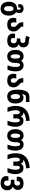

<svg xmlns="http://www.w3.org/2000/svg" viewBox="2780 -3598 1057 6658"><g transform="rotate(90 3309.0 -268.5)"><path d="M39 -46Q39 -177 101 -252.5Q163 -328 282 -328Q295 -328 303 -327Q316 -356 316 -399Q316 -426 305.5 -440Q295 -454 277 -454Q240 -454 240 -401Q240 -383 241 -374H126Q122 -390 122 -413Q122 -482 163.5 -519.5Q205 -557 277 -557Q350 -557 391.5 -516.5Q433 -476 433 -405Q433 -346 406 -295Q461 -263 491 -198.5Q521 -134 521 -46Q521 84 459.5 162Q398 240 279 240Q203 240 149 203Q95 166 67 101.5Q39 37 39 -46ZM368 -46Q368 -128 347.5 -167.5Q327 -207 280 -207Q234 -207 213 -167Q192 -127 192 -45Q192 37 213.5 77.5Q235 118 281 118Q327 118 347.5 78Q368 38 368 -46Z M599 -208Q599 -258 615 -304H768Q752 -261 752 -210Q752 -115 835 -115Q873 -115 893 -138.5Q913 -162 913 -209Q913 -245 898.5 -272Q884 -299 849 -327Q794 -374 772 -417Q750 -460 750 -532V-547H903V-531Q903 -495 914.5 -472Q926 -449 954 -426Q1015 -376 1043 -327.5Q1071 -279 1071 -212Q1071 -107 1008.5 -48.5Q946 10 834 10Q717 10 658 -46.5Q599 -103 599 -208Z M1142 -185Q1142 -228 1155 -261H1307Q1295 -233 1295 -198Q1295 -156 1319.5 -134Q1344 -112 1387 -112Q1432 -112 1456.5 -138Q1481 -164 1481 -213Q1481 -322 1363 -322H1313V-443H1366Q1416 -443 1443 -466.5Q1470 -490 1470 -533Q1470 -575 1447.5 -594.5Q1425 -614 1379 -615Q1327 -616 1290.5 -626.5Q1254 -637 1222 -662L1281 -777Q1308 -755 1336 -747Q1364 -739 1407 -739Q1509 -738 1565.5 -688.5Q1622 -639 1622 -547Q1622 -433 1513 -388Q1570 -367 1602 -320Q1634 -273 1634 -210Q1634 -107 1569 -48.5Q1504 10 1388 10Q1274 10 1208 -42.5Q1142 -95 1142 -185Z M1710 -275Q1710 -408 1770 -483Q1830 -558 1935 -558Q2036 -558 2086 -473H2089Q2139 -558 2239 -558Q2342 -558 2398 -484Q2454 -410 2454 -279Q2454 -201 2440 -136.5Q2426 -72 2396 0H2243Q2302 -138 2302 -274Q2302 -436 2232 -436Q2194 -436 2178.5 -398.5Q2163 -361 2163 -275Q2163 -139 2103.5 -64.5Q2044 10 1935 10Q1831 10 1770.5 -65Q1710 -140 1710 -275ZM2012 -275Q2012 -358 1994 -397.5Q1976 -437 1940 -437Q1900 -437 1881.5 -397Q1863 -357 1863 -275Q1863 -191 1881 -151.5Q1899 -112 1938 -112Q1976 -112 1994 -151Q2012 -190 2012 -275Z M2537 -208Q2537 -258 2553 -304H2706Q2690 -261 2690 -210Q2690 -115 2773 -115Q2811 -115 2831 -138.5Q2851 -162 2851 -209Q2851 -245 2836.5 -272Q2822 -299 2787 -327Q2732 -374 2710 -417Q2688 -460 2688 -532V-547H2841V-531Q2841 -495 2852.5 -472Q2864 -449 2892 -426Q2953 -376 2981 -327.5Q3009 -279 3009 -212Q3009 -107 2946.5 -48.5Q2884 10 2772 10Q2655 10 2596 -46.5Q2537 -103 2537 -208Z M3089 -345Q3089 -556 3149.5 -658Q3210 -760 3341 -760H3520V-639H3356Q3298 -639 3274.5 -607Q3251 -575 3243 -499H3246Q3289 -554 3366 -554Q3464 -554 3516 -476.5Q3568 -399 3568 -273Q3568 -140 3505 -65Q3442 10 3327 10Q3207 10 3148 -76Q3089 -162 3089 -345ZM3415 -272Q3415 -354 3394 -392.5Q3373 -431 3328 -431Q3283 -431 3262 -392Q3241 -353 3241 -271Q3241 -193 3263 -152.5Q3285 -112 3329 -112Q3374 -112 3394.5 -151Q3415 -190 3415 -272Z M3652 -283Q3652 -395 3682 -480Q3712 -565 3775 -628Q3838 -689 3932 -725Q4026 -761 4164 -771L4178 -646Q4078 -637 4002.5 -615Q3927 -593 3872 -550V-546Q3878 -552 3888 -552Q3932 -552 3964 -527.5Q3996 -503 4012 -460H4016Q4056 -554 4164 -554Q4264 -554 4319.5 -481Q4375 -408 4375 -283Q4375 -205 4362 -141.5Q4349 -78 4318 0H4164Q4224 -136 4224 -277Q4224 -428 4151 -428Q4117 -428 4102 -398.5Q4087 -369 4087 -301V-202H3940V-301Q3940 -369 3925 -398.5Q3910 -428 3876 -428Q3840 -428 3821.5 -389.5Q3803 -351 3803 -279Q3803 -143 3864 0H3710Q3678 -77 3665 -141Q3652 -205 3652 -283Z M4459 -275Q4459 -408 4519 -483Q4579 -558 4684 -558Q4785 -558 4835 -473H4838Q4888 -558 4988 -558Q5091 -558 5147 -484Q5203 -410 5203 -279Q5203 -201 5189 -136.5Q5175 -72 5145 0H4992Q5051 -138 5051 -274Q5051 -436 4981 -436Q4943 -436 4927.5 -398.5Q4912 -361 4912 -275Q4912 -139 4852.5 -64.5Q4793 10 4684 10Q4580 10 4519.5 -65Q4459 -140 4459 -275ZM4761 -275Q4761 -358 4743 -397.5Q4725 -437 4689 -437Q4649 -437 4630.5 -397Q4612 -357 4612 -275Q4612 -191 4630 -151.5Q4648 -112 4687 -112Q4725 -112 4743 -151Q4761 -190 4761 -275Z M5293 -283Q5293 -395 5323 -480Q5353 -565 5416 -628Q5479 -689 5573 -725Q5667 -761 5805 -771L5819 -646Q5719 -637 5643.5 -615Q5568 -593 5513 -550V-546Q5519 -552 5529 -552Q5573 -552 5605 -527.5Q5637 -503 5653 -460H5657Q5697 -554 5805 -554Q5905 -554 5960.5 -481Q6016 -408 6016 -283Q6016 -205 6003 -141.5Q5990 -78 5959 0H5805Q5865 -136 5865 -277Q5865 -428 5792 -428Q5758 -428 5743 -398.5Q5728 -369 5728 -301V-202H5581V-301Q5581 -369 5566 -398.5Q5551 -428 5517 -428Q5481 -428 5462.5 -389.5Q5444 -351 5444 -279Q5444 -143 5505 0H5351Q5319 -77 5306 -141Q5293 -205 5293 -283Z M6086 45Q6086 5 6100 -31H6252Q6239 2 6239 32Q6240 73 6264 95.5Q6288 118 6331 118Q6377 118 6401 89.5Q6425 61 6425 4Q6425 -116 6307 -116H6213V-237H6310Q6361 -237 6387.5 -265.5Q6414 -294 6414 -346Q6414 -390 6393 -412Q6372 -434 6336 -434Q6302 -434 6281 -415Q6260 -396 6260 -361Q6260 -338 6267 -319H6113Q6107 -337 6107 -364Q6107 -454 6168 -505Q6229 -556 6338 -556Q6444 -556 6505.5 -502Q6567 -448 6567 -353Q6567 -294 6538 -250Q6509 -206 6457 -185Q6514 -162 6546 -112.5Q6578 -63 6578 5Q6578 116 6514 178Q6450 240 6333 240Q6219 240 6152.5 187.5Q6086 135 6086 45Z"/></g></svg>

Font: Noto Sans Georgian Bold Narrow
Style: Regular
Weight: 700
Width: 4
Designer: Monotype Design team
Foundry: Monotype Imaging Inc.
Version: Version 1.000